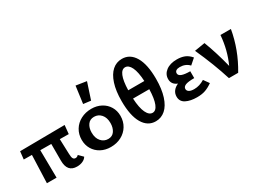

<svg xmlns="http://www.w3.org/2000/svg" viewBox="-38 -1322 2605 1943"><g transform="rotate(-30 1264.5 -351.0)"><path d="M567 -44Q553 -20 523.5 -6.5Q494 7 456 7Q343 7 343 -127V-322L215 -323L219 0H106L118 -324L23 -325L33 -416L556 -421L546 -320L442 -321L448 -146Q449 -105 458 -90Q467 -75 486 -75Q495 -75 504 -79.5Q513 -84 519 -92Z M824 -511 851 -711 974 -692 911 -500ZM630 -203Q630 -268 661 -319Q692 -370 747 -399Q802 -428 871 -428Q934 -428 984.5 -401Q1035 -374 1063.5 -326.5Q1092 -279 1092 -219Q1092 -154 1061 -102.5Q1030 -51 975.5 -22Q921 7 852 7Q788 7 737.5 -20Q687 -47 658.5 -95Q630 -143 630 -203ZM968 -206Q968 -270 935.5 -307Q903 -344 854 -344Q805 -344 779.5 -307.5Q754 -271 754 -217Q754 -152 787 -114.5Q820 -77 869 -77Q918 -77 943 -114.5Q968 -152 968 -206Z M1591 -363Q1591 -244 1564 -160Q1537 -76 1488.5 -33.5Q1440 9 1376 9Q1282 9 1229 -81Q1176 -171 1176 -341Q1176 -460 1203 -543Q1230 -626 1278 -668.5Q1326 -711 1391 -711Q1485 -711 1538 -621.5Q1591 -532 1591 -363ZM1289 -403H1477Q1471 -511 1444.5 -566Q1418 -621 1377 -621Q1337 -621 1314.5 -566.5Q1292 -512 1289 -403ZM1479 -306H1289Q1295 -195 1322 -138.5Q1349 -82 1390 -82Q1430 -82 1453 -138.5Q1476 -195 1479 -306Z M2041 -53Q1999 -23 1958 -8Q1917 7 1859 7Q1781 7 1730.5 -19Q1680 -45 1680 -102Q1680 -139 1701 -166.5Q1722 -194 1759 -210Q1695 -235 1695 -298Q1695 -355 1742.5 -391.5Q1790 -428 1870 -428Q1920 -428 1958.5 -413Q1997 -398 2031 -358L1966 -301Q1924 -346 1857 -346Q1829 -346 1814 -335.5Q1799 -325 1799 -306Q1799 -256 1929 -256V-176Q1855 -176 1825.5 -163Q1796 -150 1796 -125Q1796 -104 1816 -91.5Q1836 -79 1875 -79Q1937 -79 1996 -116Z M2499 -421Q2461 -200 2341 0H2233Q2172 -195 2074 -411L2196 -431Q2254 -279 2297 -106Q2364 -253 2377 -421Z"/></g></svg>

Font: Ysabeau Infant
Style: Bold
Weight: 700
Designer: Christian Thalmann (Catharsis Fonts)
Version: Version 0.003